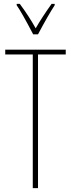

<svg xmlns="http://www.w3.org/2000/svg" viewBox="-20 -970 367 990"><path d="M149 0V-689H7V-714H319V-689H176V0ZM262 -943Q228 -891 176 -793H151Q92 -906 66 -943V-950H82Q129 -887 164 -824Q196 -880 246 -950H262Z"/></svg>

Font: Noto Sans Display Thin Cond
Style: Regular
Weight: 250
Width: 3
Designer: Monotype Design team
Foundry: Monotype Imaging Inc.
Version: Version 1.000